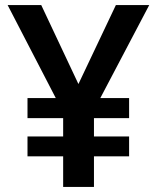

<svg xmlns="http://www.w3.org/2000/svg" viewBox="-20 -734 617 754"><path d="M288 -404 435 -714H566L374 -349H487V-270H349V-198H487V-120H349V0H228V-120H88V-198H228V-270H88V-349H199L10 -714H142Z"/></svg>

Font: Noto Sans Lao UI SemBd
Style: Regular
Weight: 600
Designer: Monotype Design Team
Foundry: Monotype Imaging Inc.
Version: Version 2.000; ttfautohint (v1.8.4.7-5d5b)